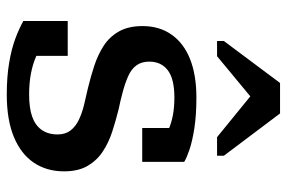

<svg xmlns="http://www.w3.org/2000/svg" viewBox="-160 -675 847 567"><g transform="rotate(90 263.5 -391.5)"><path d="M377 -138Q377 -161 365.5 -176Q354 -191 334.5 -200.5Q315 -210 290.5 -216Q266 -222 239 -228Q206 -236 174 -246.5Q142 -257 115.5 -274Q89 -291 73 -319Q57 -347 57 -389Q57 -439 82.5 -475Q108 -511 155 -529.5Q202 -548 268 -548Q320 -548 358.5 -542Q397 -536 422 -527.5Q447 -519 458 -512V-388H358V-489Q370 -490 377.5 -486.5Q385 -483 389 -477Q393 -471 394.5 -462.5Q396 -454 394 -444Q382 -457 363 -465.5Q344 -474 320.5 -478.5Q297 -483 268 -483Q213 -483 187.5 -463.5Q162 -444 162 -409Q162 -386 173 -371Q184 -356 204 -347Q224 -338 249.5 -331Q275 -324 304 -318Q336 -310 368.5 -299.5Q401 -289 427.5 -271.5Q454 -254 470 -226.5Q486 -199 486 -157Q486 -106 460.5 -68Q435 -30 384.5 -9Q334 12 259 12Q207 12 165.5 5Q124 -2 93.5 -13.5Q63 -25 42 -37V-168H145V-34Q128 -41 119 -49.5Q110 -58 106.5 -67Q103 -76 104 -84Q105 -92 109 -98Q124 -85 146 -75Q168 -65 196.5 -59.5Q225 -54 259 -54Q299 -54 324.5 -63Q350 -72 363.5 -91Q377 -110 377 -138ZM315 -795H225L101 -629V-609H146L303 -739L228 -737L385 -609H440V-629Z"/></g></svg>

Font: Roboto Serif Medium
Style: Regular
Weight: 500
Designer: Greg Gazdowicz
Foundry: Commercial Type
Version: Version 1.008